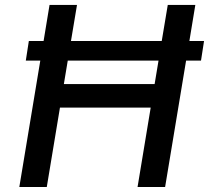

<svg xmlns="http://www.w3.org/2000/svg" viewBox="-20 -747 835 767"><path d="M795.1 -583.1H736.5L760.3 -727.3H650.2L626.1 -583.1H263.5L287.6 -727.3H177.9L154.1 -583.1H95.2L83.1 -505H141L57.2 0H166.9L219.5 -317.1H582L529.5 0H639.6L723.4 -505H783ZM235.1 -411.2 250.7 -505H613.3L597.7 -411.2Z"/></svg>

Font: Magic Ui Pro Medium
Style: Italic
Weight: 500
Italic angle: -9.39999°
Designer: Stefan Endress, Andreas Faust
Version: Version 1.000;FEAKit 1.0